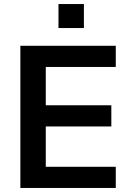

<svg xmlns="http://www.w3.org/2000/svg" viewBox="-20 -932 650 952"><path d="M81 0V-705H554V-600H207V-410H532V-305H207V-105H554V0ZM270 -793V-912H396V-793Z"/></svg>

Font: Nunito Sans 11pt
Style: Bold
Weight: 700
Version: Version 3.101;gftools[0.9.27]